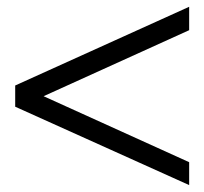

<svg xmlns="http://www.w3.org/2000/svg" viewBox="-20 -534 597 561"><path d="M107.4 -252.9 532.7 -60.1V6.8L24.4 -222.2V-284.2L532.7 -514.2V-445.8Z"/></svg>

Font: XB Khoramshahr
Style: Regular
Weight: 400
Designer: Behnam
Foundry: Irmug
Version: Version 8.005 2009